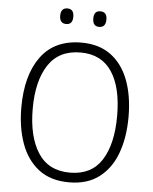

<svg xmlns="http://www.w3.org/2000/svg" viewBox="-60 -947 801 1006"><g transform="rotate(5 340.5 -443.5)"><path d="M622 -358Q622 -252 592 -169Q562 -86 499.5 -38Q437 10 341 10Q243 10 180.5 -38.5Q118 -87 88 -170.5Q58 -254 58 -359Q58 -529 130 -627Q202 -725 343 -725Q436 -725 498 -679Q560 -633 591 -550.5Q622 -468 622 -358ZM118 -358Q118 -212 173 -126.5Q228 -41 341 -41Q454 -41 508 -125.5Q562 -210 562 -358Q562 -509 507 -591Q452 -673 343 -673Q229 -673 173.5 -588.5Q118 -504 118 -358ZM219 -856Q219 -897 254 -897Q288 -897 288 -856Q288 -815 254 -815Q219 -815 219 -856ZM393 -857Q393 -897 427 -897Q462 -897 462 -857Q462 -815 427 -815Q393 -815 393 -857Z"/></g></svg>

Font: Noto Sans Kannada SemiCondensed Light
Style: Regular
Weight: 300
Width: 4
Designer: Jelle Bosma - Monotype Design Team
Foundry: Monotype Imaging Inc.
Version: Version 2.005; ttfautohint (v1.8.4.7-5d5b)